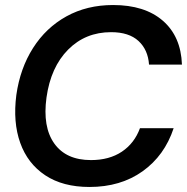

<svg xmlns="http://www.w3.org/2000/svg" viewBox="-20 -732 745 764"><path d="M336 12Q230 12 160 -34.5Q90 -81 60.5 -163.5Q31 -246 45 -354Q60 -460 111.5 -541Q163 -622 244.5 -667Q326 -712 430 -712Q556 -712 628 -649.5Q700 -587 704 -475H573Q569 -534 531 -569Q493 -604 422 -604Q320 -604 251 -534.5Q182 -465 165 -344Q149 -227 196 -161Q243 -95 342 -95Q415 -95 465 -128.5Q515 -162 537 -222H671Q635 -113 547.5 -50.5Q460 12 336 12Z"/></svg>

Font: Host Grotesk SemiBold
Style: Italic
Weight: 600
Italic angle: -8°
Designer: Doğukan Karapınar based on Poppins by Indian Type Foundry, Jonny Pinhorn
Foundry: Element Type
Version: Version 1.001; ttfautohint (v1.8.4.7-5d5b)